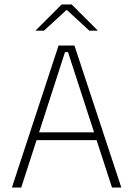

<svg xmlns="http://www.w3.org/2000/svg" viewBox="-20 -844 600 864"><path d="M33.5 0 243.5 -639H315L526 0H484L286 -609.5H272.5L75.5 0ZM133 -213.5V-248.5H426V-213.5ZM257.5 -824H302.5L419.5 -707V-706H382L281.5 -798.5H278.5L178 -706H140.5V-707Z"/></svg>

Font: Anek Telugu ExtraLight
Style: Regular
Weight: 250
Version: Version 1.003